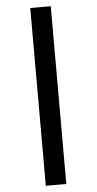

<svg xmlns="http://www.w3.org/2000/svg" viewBox="-64 -806 543 1076"><g transform="rotate(-5 207.0 -268.0)"><path d="M148.9 -768.1H264.2V231.9H148.9Z"/></g></svg>

Font: Open Sans Condensed
Style: Regular
Weight: 400
Width: 3
Designer: Monotype Design Team
Foundry: Monotype Imaging Inc.
Version: Version 3.000